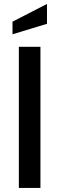

<svg xmlns="http://www.w3.org/2000/svg" viewBox="-20 -932 294 952"><path d="M73.5 0V-700H180.5V0ZM42 -762V-824.5L213 -912.5V-814Z"/></svg>

Font: Cabin SemiCondensedMedium
Style: Regular
Weight: 500
Width: 4
Designer: Pablo Impallari
Foundry: Pablo Impallari. http://www.impallari.com Igino Marini. http://www.ikern.com
Version: Version 3.001